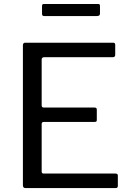

<svg xmlns="http://www.w3.org/2000/svg" viewBox="-20 -960 668 980"><path d="M96.9 -728.4Q96.9 -742 108.7 -742H558.1Q568.1 -742 568.1 -731.1V-680.4Q568.1 -667.9 555.2 -667.9H205.6Q192.7 -667.9 192.7 -656.1V-421.8Q192.7 -411 204.2 -411H463.2Q474.1 -411 474.1 -400.4V-347.4Q474.1 -342.6 471.9 -340.1Q469.7 -337.7 463.3 -337.7H203.7Q192.7 -337.7 192.7 -327.3V-84.5Q192.7 -74.1 202.6 -74.1H569.6Q581.5 -74.1 581.5 -63.8V-11.1Q581.5 -5.8 578.9 -2.9Q576.3 0 569.8 0H110.9Q96.9 0 96.9 -14.1V-728.4ZM490.3 -930.2V-890.5Q490.3 -878.1 475 -878.1H205.6Q199.3 -878.1 196.9 -881.1Q194.5 -884 194.5 -890V-928.9Q194.5 -939.5 202.5 -939.5H482.2Q490.3 -939.5 490.3 -930.2Z"/></svg>

Font: Libre Franklin Thin
Style: Regular
Weight: 100
Designer: Pablo Impallari, Rodrigo Fuenzalida, Nhung Nguyen
Foundry: Impallari Type
Version: Version 3.000